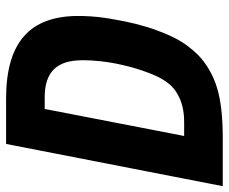

<svg xmlns="http://www.w3.org/2000/svg" viewBox="-86 -688 769 646"><g transform="rotate(-90 299.0 -364.5)"><path d="M138.2 -729H292Q359.9 -729 412.6 -714.4Q465.3 -699.7 500.5 -668.9Q534.7 -639.2 551.8 -593.3Q568.8 -547.4 568.8 -486.3Q568.8 -468.8 567.4 -444.6Q565.9 -420.4 562.5 -397.5Q561 -387.2 558.8 -374.5Q556.6 -361.8 554 -347.9Q551.3 -334 548.3 -320.1Q545.4 -306.2 542.5 -294.4Q532.7 -254.9 521 -223.1Q509.3 -191.4 498.5 -169.4Q484.4 -140.1 468.3 -118.9Q452.1 -97.7 438 -83.5Q416 -62 387.9 -45.7Q359.9 -29.3 327.6 -19.5Q265.6 0 157.2 0H-3.9ZM211.9 -129.9Q266.6 -129.9 304.2 -151.4Q324.7 -162.6 338.4 -178.7Q352.1 -194.8 362.8 -215.8Q374.5 -239.3 385.5 -271.7Q396.5 -304.2 404.3 -339.4Q412.6 -376 416.3 -409.9Q419.9 -443.8 419.9 -468.8Q419.9 -504.4 412.4 -528.3Q404.8 -552.2 389.6 -567.9Q358.9 -599.1 295.9 -599.1H255.9L165 -129.9Z"/></g></svg>

Font: Hack
Style: Bold Italic
Weight: 700
Italic angle: -11°
Monospace: yes
Designer: Christopher Simpkins
Foundry: Christopher Simpkins
Version: Version 2.017; ttfautohint (v1.4.1) -l 4 -r 80 -G 350 -x 0 -